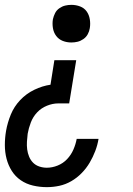

<svg xmlns="http://www.w3.org/2000/svg" viewBox="-26 -548 546 791"><path d="M268 -373Q249 -373 232.5 -379.5Q216 -386 205.5 -400Q195 -414 192 -432.5Q189 -451 192 -469Q195 -482 201 -494Q207 -506 218.5 -514Q230 -522 242.5 -525Q255 -528 268 -528Q287 -528 304 -521.5Q321 -515 331 -501Q341 -487 344 -468.5Q347 -450 344 -432Q342 -419 335.5 -407Q329 -395 317.5 -387Q306 -379 293.5 -376Q281 -373 268 -373ZM167 223Q138 223 110 216.5Q82 210 59.5 194.5Q37 179 22.5 156Q8 133 1 106Q-6 79 -6 49.5Q-6 20 -1 -9Q5 -43 18.5 -76Q32 -109 57 -135.5Q82 -162 115 -178Q148 -194 182 -199L198 -300H288L259 -122H214Q191 -122 167.5 -112.5Q144 -103 127 -85Q110 -67 101 -43.5Q92 -20 88 3Q86 19 85 35.5Q84 52 86 67.5Q88 83 94 97.5Q100 112 110.5 122.5Q121 133 136 138Q151 143 167 143Q189 143 211.5 134Q234 125 250.5 107.5Q267 90 276.5 68Q286 46 290 24H380Q376 49 366.5 74Q357 99 343.5 122Q330 145 310.5 165Q291 185 267.5 198.5Q244 212 218.5 217.5Q193 223 167 223Z"/></svg>

Font: Iosevka SS18 Medium
Style: Italic
Weight: 500
Italic angle: -9°
Monospace: yes
Designer: Belleve Invis
Foundry: Belleve Invis
Version: Version 25.1.1; ttfautohint (v1.8.4)